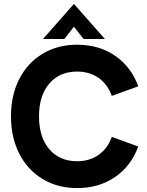

<svg xmlns="http://www.w3.org/2000/svg" viewBox="-20 -942 751 979"><path d="M36 -349Q36 -457 78.5 -539.5Q121 -622 197.5 -668Q274 -714 373 -714Q485 -714 567 -657.5Q649 -601 685 -502L550 -453Q529 -512 483 -544.5Q437 -577 373 -577Q284 -577 231.5 -516Q179 -455 179 -349Q179 -242 231.5 -181Q284 -120 373 -120Q437 -120 483 -152.5Q529 -185 550 -244L685 -195Q649 -96 567 -39.5Q485 17 373 17Q274 17 197.5 -29Q121 -75 78.5 -158Q36 -241 36 -349ZM357 -922 515 -743H406L357 -806L308 -743H199Z"/></svg>

Font: Hanken Grotesk ExtraBold
Style: Regular
Weight: 800
Designer: Alfredo Marco Pradil
Foundry: Hanken Design Co.
Version: Version 3.014